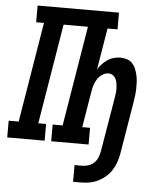

<svg xmlns="http://www.w3.org/2000/svg" viewBox="-78 -788 890 1053"><g transform="rotate(5 366.5 -262.0)"><path d="M364 211V119H406Q423 119 440 113.5Q457 108 470.5 95.5Q484 83 491 66.5Q498 50 501 33L551 -265Q553 -279 555 -293Q557 -307 556.5 -320.5Q556 -334 554 -347Q552 -360 546.5 -371.5Q541 -383 530.5 -390.5Q520 -398 506 -398Q489 -398 472 -387Q455 -376 445 -360Q435 -344 429.5 -326.5Q424 -309 421 -291L388 -92H431V0H225V-92H280L371 -643H237L146 -92H189V0H-17V-92H38L129 -643H86V-735H534V-643H479L441 -414Q451 -431 464.5 -445Q478 -459 493.5 -469.5Q509 -480 527.5 -485Q546 -490 563 -490Q583 -490 600.5 -484Q618 -478 630 -465Q642 -452 648.5 -435.5Q655 -419 659 -401Q663 -383 664 -364.5Q665 -346 664.5 -327Q664 -308 661.5 -288.5Q659 -269 656 -250L609 33Q605 57 597 80.5Q589 104 576 125Q563 146 543 163.5Q523 181 500 192Q477 203 453.5 207Q430 211 406 211Z"/></g></svg>

Font: Iosevka Etoile Semibold
Style: Italic
Weight: 600
Italic angle: -9°
Designer: Belleve Invis
Foundry: Belleve Invis
Version: Version 22.1.2; ttfautohint (v1.8.4)